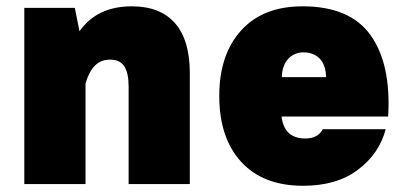

<svg xmlns="http://www.w3.org/2000/svg" viewBox="-20 -580 1272 605"><path d="M249.5 -317.4C264.6 -366.7 287.6 -392.1 326.7 -392.1C367.2 -392.1 385.3 -366.2 385.3 -306.2V0H578.1V-350.6C578.1 -487.8 515.1 -560.1 395.5 -560.1C321.8 -560.1 267.1 -533.7 230.5 -481.4L215.8 -555.2H56.6V0H249.5Z M1203.1 -212.9C1209.5 -322.3 1191.4 -407.7 1147.9 -468.8C1104.5 -529.8 1032.7 -560.1 933.6 -560.1C850.1 -560.1 785.6 -534.7 739.7 -483.9C693.8 -433.1 670.9 -364.3 670.9 -277.3C670.9 -189.9 693.8 -120.6 739.7 -70.3C785.6 -20 850.6 5.4 935.1 5.4C1006.3 5.4 1064.5 -11.7 1108.9 -45.9C1153.3 -79.6 1182.1 -122.1 1195.3 -172.9H997.1C986.8 -152.8 967.3 -143.6 942.4 -143.6C897.9 -143.6 872.6 -166.5 867.2 -212.9ZM868.2 -336.9C868.2 -383.8 896.5 -415 936 -415C980.5 -415 1007.3 -385.7 1007.3 -336.9Z"/></svg>

Font: Estedad Black
Style: Regular
Weight: 900
Designer: Amin Abedi
Version: Version 7.3